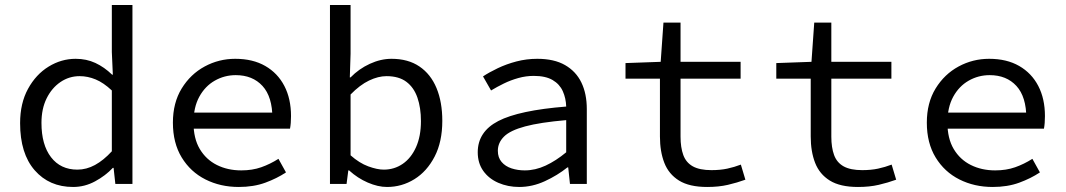

<svg xmlns="http://www.w3.org/2000/svg" viewBox="-20 -732 4240 764"><path d="M271 12Q176 12 118 -54.5Q60 -121 60 -242Q60 -321 91.5 -378.5Q123 -436 173.5 -467Q224 -498 281 -498Q324 -498 359.5 -481.5Q395 -465 426 -435H429L425 -525V-712H507V0H439L432 -64H429Q400 -33 358.5 -10.5Q317 12 271 12ZM288 -57Q324 -57 358 -75.5Q392 -94 425 -130V-372Q392 -403 360.5 -416Q329 -429 297 -429Q255 -429 220.5 -405.5Q186 -382 165.5 -340.5Q145 -299 145 -243Q145 -156 183 -106.5Q221 -57 288 -57Z M930 12Q857 12 797.5 -18Q738 -48 703 -105.5Q668 -163 668 -244Q668 -323 703 -380Q738 -437 794.5 -467.5Q851 -498 916 -498Q986 -498 1035.5 -469.5Q1085 -441 1111.5 -390Q1138 -339 1138 -270Q1138 -256 1137 -243Q1136 -230 1134 -220H723V-284H1085L1064 -261Q1064 -347 1024.5 -390Q985 -433 918 -433Q873 -433 834.5 -411Q796 -389 773 -347Q750 -305 750 -244Q750 -181 775 -139Q800 -97 843 -75.5Q886 -54 940 -54Q984 -54 1019.5 -66.5Q1055 -79 1088 -100L1118 -46Q1082 -22 1035.5 -5Q989 12 930 12Z M1520 12Q1484 12 1443.5 -5.5Q1403 -23 1369 -54H1366L1359 0H1293V-712H1375V-518L1372 -424H1375Q1408 -458 1451.5 -478Q1495 -498 1538 -498Q1604 -498 1649 -467.5Q1694 -437 1717 -381.5Q1740 -326 1740 -251Q1740 -168 1709.5 -109Q1679 -50 1629 -19Q1579 12 1520 12ZM1507 -57Q1549 -57 1582.5 -80Q1616 -103 1635.5 -146.5Q1655 -190 1655 -250Q1655 -303 1641 -343.5Q1627 -384 1597 -406.5Q1567 -429 1518 -429Q1485 -429 1448.5 -411.5Q1412 -394 1375 -356V-114Q1410 -83 1445.5 -70Q1481 -57 1507 -57Z M2046 12Q2001 12 1963 -4.5Q1925 -21 1903 -52Q1881 -83 1881 -126Q1881 -208 1963 -250.5Q2045 -293 2233 -308Q2232 -341 2219.5 -369Q2207 -397 2179 -413.5Q2151 -430 2104 -430Q2073 -430 2042.5 -421.5Q2012 -413 1984.5 -399.5Q1957 -386 1934 -372L1902 -428Q1926 -444 1960.5 -460.5Q1995 -477 2035 -487.5Q2075 -498 2118 -498Q2185 -498 2228.5 -473Q2272 -448 2293.5 -403.5Q2315 -359 2315 -298V0H2248L2241 -66H2238Q2198 -34 2148 -11Q2098 12 2046 12ZM2068 -54Q2110 -54 2151 -73Q2192 -92 2233 -126V-254Q2129 -245 2069.5 -229Q2010 -213 1985.5 -188.5Q1961 -164 1961 -132Q1961 -105 1976 -87.5Q1991 -70 2015.5 -62Q2040 -54 2068 -54Z M2794 12Q2723 12 2682 -13.5Q2641 -39 2623.5 -84Q2606 -129 2606 -189V-419H2469V-481L2609 -486L2620 -642H2688V-486H2927V-419H2688V-188Q2688 -145 2699 -115Q2710 -85 2737 -70Q2764 -55 2811 -55Q2846 -55 2874 -61Q2902 -67 2928 -77L2946 -17Q2913 -5 2876.5 3.5Q2840 12 2794 12Z M3394 12Q3323 12 3282 -13.5Q3241 -39 3223.5 -84Q3206 -129 3206 -189V-419H3069V-481L3209 -486L3220 -642H3288V-486H3527V-419H3288V-188Q3288 -145 3299 -115Q3310 -85 3337 -70Q3364 -55 3411 -55Q3446 -55 3474 -61Q3502 -67 3528 -77L3546 -17Q3513 -5 3476.5 3.5Q3440 12 3394 12Z M3930 12Q3857 12 3797.5 -18Q3738 -48 3703 -105.5Q3668 -163 3668 -244Q3668 -323 3703 -380Q3738 -437 3794.5 -467.5Q3851 -498 3916 -498Q3986 -498 4035.5 -469.5Q4085 -441 4111.5 -390Q4138 -339 4138 -270Q4138 -256 4137 -243Q4136 -230 4134 -220H3723V-284H4085L4064 -261Q4064 -347 4024.5 -390Q3985 -433 3918 -433Q3873 -433 3834.5 -411Q3796 -389 3773 -347Q3750 -305 3750 -244Q3750 -181 3775 -139Q3800 -97 3843 -75.5Q3886 -54 3940 -54Q3984 -54 4019.5 -66.5Q4055 -79 4088 -100L4118 -46Q4082 -22 4035.5 -5Q3989 12 3930 12Z"/></svg>

Font: Source Code Pro
Style: Regular
Weight: 400
Monospace: yes
Designer: Paul D. Hunt, Teo Tuominen
Foundry: Adobe Systems Incorporated
Version: Version 1.018;hotconv 1.0.116;makeotfexe 2.5.65601